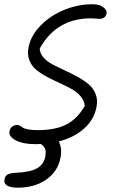

<svg xmlns="http://www.w3.org/2000/svg" viewBox="-38 -617 543 888"><path d="M127.9 49.8Q66.9 49.8 33.9 31.5Q1 13.2 5.9 -9.8Q8.3 -22.5 17.8 -30.8Q27.3 -39.1 41 -39.1Q48.8 -39.1 55.2 -35.4Q61.5 -31.7 67.1 -27.1Q72.8 -22.5 90.8 -18.8Q108.9 -15.1 137.2 -15.1Q217.8 -15.1 268.8 -41.3Q319.8 -67.4 354 -127Q352.1 -151.4 335 -171.6Q317.9 -191.9 292.5 -205.8Q267.1 -219.7 237.3 -233.2Q207.5 -246.6 179.4 -261.5Q151.4 -276.4 129.6 -294.2Q107.9 -312 97.7 -338.9Q87.4 -365.7 94.2 -398.9Q105 -453.6 150.9 -500Q196.8 -546.4 262.2 -572.5Q327.6 -598.6 394 -597.2Q423.8 -596.7 440.7 -583Q457.5 -569.3 455.1 -555.2Q450.2 -529.8 419.9 -529.8Q418.5 -529.8 406.2 -531Q394 -532.2 382.8 -532.2Q223.6 -532.2 146 -393.1Q146 -371.1 162.1 -352.3Q178.2 -333.5 203.6 -319.8Q229 -306.2 259.3 -292.5Q289.6 -278.8 318.6 -262.9Q347.7 -247.1 370.4 -228.5Q393.1 -210 404.1 -182.4Q415 -154.8 408.2 -121.1Q396.5 -62.5 349.9 -21.5Q303.2 19.5 233.9 37.1Q251 71.8 241.2 115.2Q229 176.3 175.8 213.6Q122.6 251 43 251Q9.8 251 -5.6 241Q-21 231 -17.1 212.9Q-14.2 196.8 -2.9 190.2Q8.3 183.6 37.1 182.1Q105 178.7 135 160.4Q165 142.1 171.9 106Q173.3 92.3 173.3 84Q173.3 75.7 168.9 68.1Q164.6 60.5 160.9 56.9Q157.2 53.2 150.9 48.8Q143.1 49.8 127.9 49.8Z"/></svg>

Font: Shantell Sans Irregular
Style: Italic
Weight: 300
Italic angle: -11.31°
Designer: Stephen Nixon, Anya Danilova, Shantell Martin
Foundry: Arrow Type
Version: Version 1.006;[9816181b4]